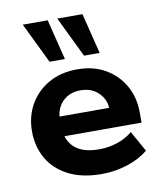

<svg xmlns="http://www.w3.org/2000/svg" viewBox="-74 -680 636 751"><g transform="rotate(-10 244.0 -304.5)"><path d="M270 10Q193 10 139 -17.5Q85 -45 57.5 -93Q30 -141 30 -201Q30 -260 56.5 -307Q83 -354 131.5 -382Q180 -410 246 -410Q311 -410 358.5 -382Q406 -354 432 -307Q458 -260 458 -201V-161H95V-240H343Q343 -261 331 -281Q319 -301 297.5 -314Q276 -327 244 -327Q213 -327 191 -313.5Q169 -300 157.5 -278.5Q146 -257 146 -232V-201Q146 -148 178.5 -117.5Q211 -87 277 -87Q316 -87 351 -99Q386 -111 410 -132L456 -50Q424 -23 374.5 -6.5Q325 10 270 10ZM282 -458 204 -619H304L344 -458ZM145 -458 67 -619H166L206 -458Z"/></g></svg>

Font: Rokkitt SemiBold
Style: Bold
Weight: 700
Version: Version 3.103